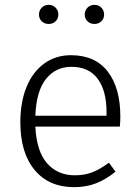

<svg xmlns="http://www.w3.org/2000/svg" viewBox="-20 -762 575 793"><path d="M475 -239H126Q131 -137 174.5 -87.5Q218 -38 289 -38Q330 -38 361.5 -50.5Q393 -63 430 -90L457 -53Q418 -21 377 -5Q336 11 286 11Q182 11 123 -60Q64 -131 64 -257Q64 -340 89.5 -402.5Q115 -465 162.5 -499.5Q210 -534 273 -534Q373 -534 425 -466.5Q477 -399 477 -281Q477 -259 475 -239ZM420 -299Q420 -387 383.5 -436.5Q347 -486 275 -486Q210 -486 170 -436Q130 -386 126 -284H420ZM221 -702Q221 -685 209.5 -674Q198 -663 181 -663Q164 -663 152.5 -674Q141 -685 141 -702Q141 -719 152.5 -730.5Q164 -742 181 -742Q198 -742 209.5 -730.5Q221 -719 221 -702ZM410 -702Q410 -685 398.5 -674Q387 -663 370 -663Q353 -663 341.5 -674Q330 -685 330 -702Q330 -719 341.5 -730.5Q353 -742 370 -742Q387 -742 398.5 -730.5Q410 -719 410 -702Z"/></svg>

Font: Statis Sans Light
Style: Regular
Weight: 300
Designer: bBox Type GmbH
Foundry: bBox Type GmbH
Version: Version 1.000